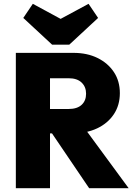

<svg xmlns="http://www.w3.org/2000/svg" viewBox="-20 -986 703 1006"><path d="M205 -287V-415H340Q384 -415 407.5 -436.5Q431 -458 431 -495Q431 -531 407.5 -553.5Q384 -576 340 -576H205V-709H365Q437 -709 491.5 -682Q546 -655 577 -608Q608 -561 608 -498Q608 -435 576.5 -387.5Q545 -340 489 -313.5Q433 -287 358 -287ZM63 0V-709H242V0ZM447 0 241 -304 402 -343 654 0ZM444 -966 494 -892 343 -752H253L102 -892L152 -966L366 -850H229Z"/></svg>

Font: Outfit Thin ExtraBold
Style: Regular
Weight: 800
Version: Version 1.100;gftools[0.9.27]